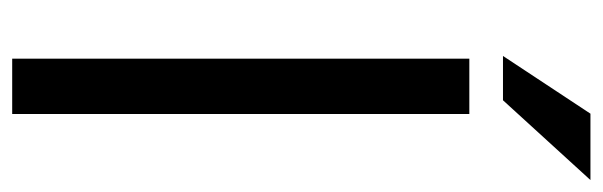

<svg xmlns="http://www.w3.org/2000/svg" viewBox="-357 -632 989 315"><g transform="rotate(90 137.5 -474.5)"><path d="M167 -750V0H76.2V-750ZM71.8 -805.2 166.5 -948.7H275.4L144.5 -805.2Z"/></g></svg>

Font: Vazirmatn RD UI FD
Style: Regular
Weight: 400
Designer: Saber Rastikerdar
Foundry: Saber Rastikerdar
Version: Version 33.003